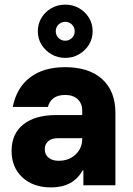

<svg xmlns="http://www.w3.org/2000/svg" viewBox="-20 -800 573 829"><path d="M200.8 9.2Q123.3 9.2 76.7 -34.2Q30 -77.5 30 -148.3Q30 -222.5 80.8 -262.9Q131.7 -303.3 223.3 -303.3H335V-321.7Q335 -353.3 315.4 -371.7Q295.8 -390 261.7 -390Q200.8 -390 186.7 -338.3H35Q51.7 -421.7 110 -465.8Q168.3 -510 260.8 -510Q364.2 -510 421.2 -458.3Q478.3 -406.7 478.3 -312.5V0H340V-64.2H336.7Q295.8 9.2 200.8 9.2ZM233.3 -105.8Q277.5 -105.8 306.2 -132.9Q335 -160 335 -200.8V-203.3H230Q203.3 -203.3 188.3 -190.4Q173.3 -177.5 173.3 -155.8Q173.3 -132.5 189.6 -119.2Q205.8 -105.8 233.3 -105.8ZM261.7 -550Q229.2 -550 202.5 -565.4Q175.8 -580.8 159.6 -606.7Q143.3 -632.5 143.3 -665Q143.3 -697.5 159.6 -723.8Q175.8 -750 202.5 -765Q229.2 -780 261.7 -780Q294.2 -780 320.8 -765Q347.5 -750 363.8 -723.8Q380 -697.5 380 -665Q380 -632.5 363.8 -606.7Q347.5 -580.8 320.8 -565.4Q294.2 -550 261.7 -550ZM261.7 -624.2Q278.3 -624.2 290.4 -635.8Q302.5 -647.5 302.5 -665Q302.5 -682.5 290.4 -694.2Q278.3 -705.8 261.7 -705.8Q245 -705.8 232.9 -694.2Q220.8 -682.5 220.8 -665Q220.8 -647.5 232.9 -635.8Q245 -624.2 261.7 -624.2Z"/></svg>

Font: Funnel Sans ExtraBold
Style: Regular
Weight: 800
Version: Version 1.000; Beta; Release 5; Build 24; ttfautohint (v1.8.